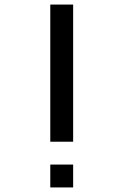

<svg xmlns="http://www.w3.org/2000/svg" viewBox="-20 -920 540 840"><path d="M200 -100V-200H300V-100ZM200 -300V-900H300V-300Z"/></svg>

Font: GalmuriMono9 Regular
Style: Regular
Weight: 400
Designer: Lee Minseo (quiple)
Version: Version 2.399;hotconv 1.1.1;makeotfexe 2.6.0 DEVELOPMENT